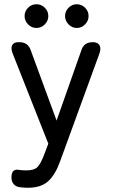

<svg xmlns="http://www.w3.org/2000/svg" viewBox="-20 -679 532 906"><path d="M111 207Q103 207 94.5 206.5Q86 206 78 205Q56 203 45 190.5Q34 178 34 158Q34 119 65 122Q83 125 103 125Q141 125 156 110Q171 95 186 57L208 -1L40 -426Q30 -451 37.5 -465.5Q45 -480 66 -480H71Q112 -480 125 -442L247 -110L364 -442Q376 -480 418 -480Q441 -480 449.5 -465.5Q458 -451 449 -426L263 84Q241 145 207.5 176Q174 207 111 207ZM152 -547Q129 -547 112.5 -564Q96 -581 96 -603Q96 -626 112.5 -642.5Q129 -659 152 -659Q175 -659 191.5 -642.5Q208 -626 208 -603Q208 -581 191.5 -564Q175 -547 152 -547ZM342 -547Q320 -547 303.5 -564Q287 -581 287 -603Q287 -626 303.5 -642.5Q320 -659 342 -659Q365 -659 381.5 -642.5Q398 -626 398 -603Q398 -581 381.5 -564Q365 -547 342 -547Z"/></svg>

Font: Zen Maru Gothic Medium
Style: Regular
Weight: 500
Designer: Yoshimichi Ohira
Foundry: Positype
Version: Version 1.001